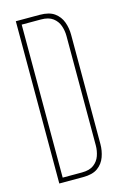

<svg xmlns="http://www.w3.org/2000/svg" viewBox="-110 -750 511 800"><g transform="rotate(-15 145.5 -350.0)"><path d="M251 -114Q251 -86 241.5 -59.5Q232 -33 209.5 -16.5Q187 0 146 0H43V-700H146Q187 -700 209.5 -683.5Q232 -667 241.5 -641Q251 -615 251 -586ZM146 -20Q179 -20 197.5 -34Q216 -48 223.5 -69.5Q231 -91 231 -114V-586Q231 -609 223.5 -630.5Q216 -652 197.5 -666Q179 -680 146 -680H63V-20Z"/></g></svg>

Font: Wire One
Style: Regular
Weight: 400
Designer: Alexei Vanyashin, Gayaneh Bagdasaryan
Foundry: Cyreal
Version: Version 1.102; ttfautohint (v1.8.3)